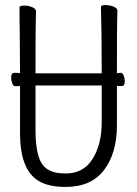

<svg xmlns="http://www.w3.org/2000/svg" viewBox="-20 -724 540 757"><path d="M239 -40Q309 -40 345 -97.5Q381 -155 381 -242V-387H120V-210Q120 -149 131 -111Q142 -73 167.5 -56.5Q193 -40 239 -40ZM130 -12Q59 -57 59 -198V-385L41 -384Q32 -384 29 -394Q24 -406 24 -418Q24 -437 37 -437L59 -436Q58 -628 57 -648V-695Q57 -702 75 -702Q93 -702 107.5 -695.5Q122 -689 122 -680L121 -639Q120 -620 120 -440V-435H381V-440Q381 -595 378 -697Q378 -704 396 -704Q414 -704 428.5 -697.5Q443 -691 443 -682L442 -645Q441 -628 441 -441V-435L455 -437Q463 -437 467.5 -426.5Q472 -416 472 -404Q472 -385 461 -385H441V-230Q441 -121 390.5 -54Q340 13 239 13Q169 13 130 -12Z"/></svg>

Font: Moon Stars Kai T HW Light
Style: Regular
Weight: 300
Designer: GuiWonder
Version: Version 1.101